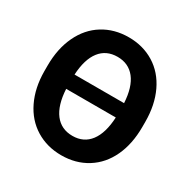

<svg xmlns="http://www.w3.org/2000/svg" viewBox="-164 -871 1015 1031"><g transform="rotate(30 344.0 -356.0)"><path d="M649.4 -339.4Q649.4 -234.4 612.3 -155.3Q575.2 -76.2 506.1 -33.2Q437 9.8 347.7 9.8Q259.3 9.8 189.9 -32.7Q120.6 -75.2 82.5 -154.1Q44.4 -232.9 43.9 -335.4V-370.6Q43.9 -475.6 81.8 -555.4Q119.6 -635.3 188.7 -678Q257.8 -720.7 346.7 -720.7Q435.5 -720.7 504.6 -678Q573.7 -635.3 611.6 -555.4Q649.4 -475.6 649.4 -371.1ZM347.7 -110.4Q417 -110.4 456.3 -162.1Q495.6 -213.9 500.5 -312.5H192.9Q198.2 -213.9 238 -162.1Q277.8 -110.4 347.7 -110.4ZM346.7 -599.6Q277.3 -599.6 238 -549.1Q198.7 -498.5 193.4 -401.4H500.5Q495.1 -498.5 455.3 -549.1Q415.5 -599.6 346.7 -599.6Z"/></g></svg>

Font: Roboto-o
Style: o-Bold
Weight: 700
Designer: Google
Version: Version 2.134; 2016; ttfautohint (v1.6)